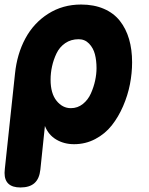

<svg xmlns="http://www.w3.org/2000/svg" viewBox="-61 -618 654 843"><path d="M284.2 -445.8Q250.5 -445.8 225.3 -428.5Q200.2 -411.1 187 -383.3Q173.8 -355.5 167.5 -326.4Q161.1 -297.4 161.1 -268.1Q161.1 -208 187.3 -175.5Q213.4 -143.1 250 -143.1Q279.8 -143.1 302.7 -161.4Q325.7 -179.7 338.1 -207.8Q350.6 -235.8 356.7 -264.4Q362.8 -293 362.8 -318.8Q362.8 -352.5 355.7 -379.9Q348.6 -407.2 330.1 -426.5Q311.5 -445.8 284.2 -445.8ZM-36.1 88.9 4.9 -294.9Q13.7 -380.9 50.3 -449Q86.9 -517.1 150.6 -557.6Q214.4 -598.1 294.9 -598.1Q351.6 -598.1 395 -579.3Q438.5 -560.5 465.3 -526.4Q492.2 -492.2 505.6 -446.5Q519 -400.9 519 -344.2Q519 -296.9 509.5 -248Q500 -199.2 479.5 -151.9Q459 -104.5 429.7 -67.4Q400.4 -30.3 357.4 -7.6Q314.5 15.1 264.2 15.1Q220.2 15.1 185.8 -5.4Q151.4 -25.9 136.2 -64.9L116.2 127Q111.8 167 90.3 186Q68.8 205.1 28.8 205.1Q-41 205.1 -41 141.1Q-41 132.8 -36.1 88.9Z"/></svg>

Font: BPreplay
Style: Bold Italic
Weight: 700
Italic angle: -6°
Designer: Magenta/George Triantafyllakos
Foundry: Magenta/George Triantafyllakos
Version: Version 1.00